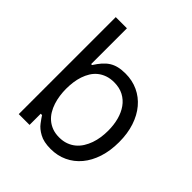

<svg xmlns="http://www.w3.org/2000/svg" viewBox="-199 -867 1018 1018"><g transform="rotate(45 310.5 -357.5)"><path d="M88.1 -727.3H171.9V-458.8H179Q194.6 -483.3 210.2 -501.1Q225.9 -518.8 244.1 -530.4Q262.4 -541.9 284.8 -547.2Q307.2 -552.6 336.6 -552.6Q387.8 -552.6 430.6 -532.7Q473.4 -512.8 504.3 -476Q535.2 -439.3 552.4 -387.4Q569.6 -335.6 569.6 -271.3Q569.6 -206.3 552.6 -154.1Q535.5 -101.9 504.8 -65.2Q474.1 -28.4 431.6 -8.5Q389.2 11.4 338.1 11.4Q285.5 11.4 253.9 -6.4Q221.9 -23.8 205.3 -46.5Q196.7 -57.9 190.2 -67.1Q183.6 -76.3 179 -83.8H169V0H88.1ZM326.7 -63.9Q355.5 -63.9 378.4 -72.3Q401.3 -80.6 419 -95.3Q436.8 -110.1 449.4 -130.1Q462 -150.2 470.2 -173.3Q478.3 -196.4 482.1 -221.8Q485.8 -247.2 485.8 -272.7Q485.8 -315.7 475.9 -353Q465.9 -390.3 446.2 -418Q426.5 -445.7 396.7 -461.5Q366.8 -477.3 326.7 -477.3Q297.6 -477.3 274.5 -469.1Q251.4 -460.9 234 -446.7Q216.6 -432.5 204.5 -413Q192.5 -393.5 184.8 -370.7Q177.2 -348 173.8 -323Q170.5 -297.9 170.5 -272.7Q170.5 -247.9 174 -222.7Q177.6 -197.4 185.2 -174.2Q192.8 -150.9 204.9 -130.9Q217 -110.8 234.4 -95.9Q251.8 -81 274.7 -72.4Q297.6 -63.9 326.7 -63.9Z"/></g></svg>

Font: Inter P
Style: Regular
Weight: 400
Designer: Rasmus Andersson
Foundry: rsms
Version: Version 3.018;git-588b23468